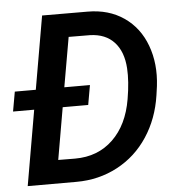

<svg xmlns="http://www.w3.org/2000/svg" viewBox="-51 -760 757 809"><g transform="rotate(-5 327.0 -355.5)"><path d="M33.7 0 88.9 -318.4H-0.5L14.2 -401.4H103L156.7 -710.9L349.1 -710.4Q438 -710.4 502.2 -666.3Q566.4 -622.1 595.2 -544.2Q624 -466.3 612.8 -372.6L607.4 -334Q592.8 -235.8 542.7 -159.9Q492.7 -84 413.6 -42Q334.5 0 239.7 0ZM317.4 -318.4H209.5L171.4 -98.6L242.7 -98.1Q339.4 -98.1 403.1 -159.4Q466.8 -220.7 484.9 -328.6Q497.6 -402.8 494.1 -458Q489.7 -528.8 452.9 -568.8Q416 -608.9 350.6 -610.8L260.3 -611.3L223.6 -401.4H332Z"/></g></svg>

Font: RobotoDraft Medium
Style: Italic
Weight: 500
Italic angle: -12°
Version: Version 2.001152; 2014